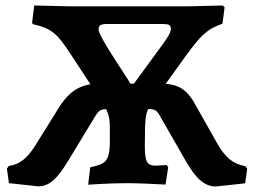

<svg xmlns="http://www.w3.org/2000/svg" viewBox="-20 -664 921 696"><path d="M118.4 11.5 12.4 -0.1 5 -53 12.2 -62.5Q41.8 -66.1 65.7 -85.7Q89.7 -105.4 112.8 -144.4L181.5 -254.5Q202.9 -292.3 225.5 -315.6Q248 -339 275.3 -349.8Q302.5 -360.7 337.4 -360.7H563.2Q609.2 -360.7 637.1 -344Q665 -327.2 687.9 -284.9L767.2 -144.4Q789.2 -105.5 813 -86.2Q836.9 -66.9 868.9 -61.9L876.1 -52.5L868.7 0.5L762.7 12Q732.4 12 706.8 -9.7Q681.2 -31.4 653.6 -80.1L559.8 -243.7Q551.4 -259 543.6 -263.8Q535.8 -268.7 516.9 -268.7H371.4Q351.8 -268.7 343.6 -263.9Q335.4 -259.2 324.8 -242L226.5 -80.1Q196.1 -29.7 171.8 -9.1Q147.6 11.5 118.4 11.5ZM787.4 -644.1 794.3 -637.6 786.4 -578.1Q765.1 -570.6 749.4 -562Q733.6 -553.4 719.4 -540.7Q705.2 -527.9 689.5 -508.5Q673.7 -489.1 652.3 -459.9L528.7 -287.7Q520.6 -276.2 515.8 -265.9Q511 -255.5 508.7 -240.2Q506.5 -225 505.7 -199.1Q505 -173.2 505 -132.1Q505 -91.3 512.9 -77.4Q520.8 -63.5 543.1 -63.5Q551.3 -63.5 561.2 -64.2Q571.2 -64.9 583.9 -65.9L589.7 -58.1L580.1 5Q543 3 505 1.5Q467 0 434.1 0Q418.4 0 386.4 1Q354.5 1.9 299.6 5.5L307.1 -57.6Q336.9 -63.6 352 -72Q367.2 -80.5 372.7 -99.4Q378.2 -118.2 378.2 -153.3V-203.4Q378.2 -222.5 375.6 -236.6Q373.1 -250.8 366 -265.8Q359 -280.7 345.1 -301.5L233.3 -472.1Q215.2 -499.5 201 -517.4Q186.8 -535.3 172.8 -546Q158.8 -556.7 141.5 -563.8Q124.2 -570.9 99.2 -576.3L96.3 -581.2L104.1 -644.1L234.3 -641.1H664.8ZM572 -506.5Q587.4 -527.9 593.4 -539.5Q599.4 -551.2 599.4 -559.3Q599.4 -569.9 593.1 -573.5Q586.8 -577.1 567.5 -577.1H370.9Q351.3 -577.1 344.4 -573.1Q337.4 -569.1 337.4 -557.6Q337.4 -549.8 346.6 -532Q355.7 -514.2 370 -490.7Q384.3 -467.3 400.4 -442.4Q416.6 -417.6 430.6 -396.1Q444.6 -374.7 452.7 -360.7H465.5Z"/></svg>

Font: Alegreya
Style: Regular
Weight: 400
Designer: Juan Pablo del Peral
Foundry: Huerta Tipografica
Version: Version 2.009